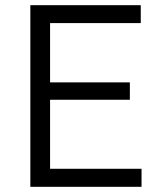

<svg xmlns="http://www.w3.org/2000/svg" viewBox="-20 -720 638 740"><path d="M97 0V-700H522.5V-631H173V-402.5H480.5V-335.5H173V-69.5H525.5V0Z"/></svg>

Font: Geologica Thin Roman ExtraLight
Style: Regular
Weight: 250
Version: Version 1.010;gftools[0.9.28]